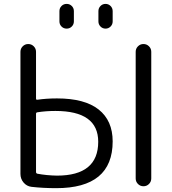

<svg xmlns="http://www.w3.org/2000/svg" viewBox="-20 -979 882 986"><path d="M485.4 -869.1V-921.9Q485.4 -937.5 496.1 -948.2Q506.8 -959 522 -959Q537.1 -959 547.9 -948.2Q558.6 -937.5 558.6 -921.9V-869.1Q558.6 -853.5 547.9 -842.8Q537.1 -832 522 -832Q506.8 -832 496.1 -842.8Q485.4 -853.5 485.4 -869.1ZM285.2 -869.1V-921.9Q285.2 -937.5 295.9 -948.2Q306.6 -959 322.3 -959Q337.9 -959 348.6 -948.2Q359.4 -937.5 359.4 -921.9V-869.1Q359.4 -853.5 348.6 -842.8Q337.9 -832 322.3 -832Q306.6 -832 295.9 -842.8Q285.2 -853.5 285.2 -869.1ZM676.8 -62.5V-712.9Q676.8 -729.5 688.5 -741.2Q700.2 -752.9 716.8 -752.9Q733.4 -752.9 745.1 -741.2Q756.8 -729.5 756.8 -712.9V-62.5Q756.8 -45.9 745.1 -34.2Q733.4 -22.5 716.8 -22.5Q700.2 -22.5 688.5 -34.2Q676.8 -45.9 676.8 -62.5ZM85 -712.9Q85 -729.5 96.7 -741.2Q108.4 -752.9 125 -752.9Q141.6 -752.9 153.3 -741.2Q165 -729.5 165 -712.9V-472.7Q165 -465.8 171.9 -466.8Q218.8 -473.6 272.5 -473.6Q415 -473.6 486.8 -416.5Q558.6 -359.4 558.6 -252.9Q558.6 -12.7 268.6 -12.7Q201.2 -12.7 141.6 -19.5Q117.2 -22.5 101.1 -41.5Q85 -60.5 85 -85.9ZM171.9 -402.3Q165 -401.4 165 -394.5V-95.7Q165 -88.9 171.9 -86.9Q218.8 -78.1 272.5 -77.1Q484.4 -77.1 484.4 -251Q484.4 -409.2 264.6 -409.2Q214.8 -409.2 171.9 -402.3Z"/></svg>

Font: Gen Jyuu Gothic P Normal
Style: Regular
Weight: 300
Designer: [Source Han Sans]
Ryoko NISHIZUKA  (kana & ideographs); Paul D. Hunt (Latin, Greek & Cyrillic); Wenlong ZHANG  (bopomofo
Version: Version 1.002.20150607